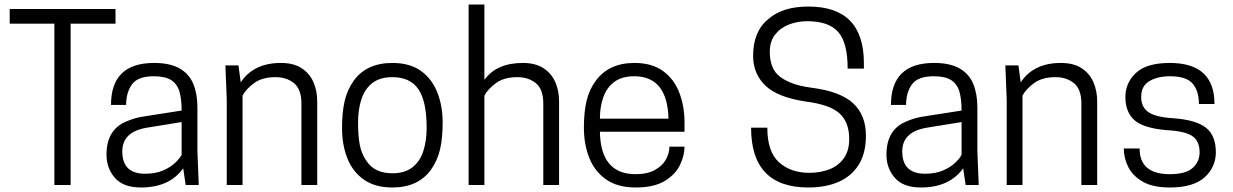

<svg xmlns="http://www.w3.org/2000/svg" viewBox="-20 -820 5466 851"><path d="M293 0H221V-715H23V-780H492V-715H293Z M605 11Q526 11 489 -32Q452 -75 452 -134Q452 -242 534 -279Q577 -299 625 -305L785 -330Q785 -380 775.5 -413.5Q766 -447 739.5 -464.5Q713 -482 662 -482Q591 -482 565 -446Q539 -410 539 -355H472Q472 -541 663 -541Q734 -541 776.5 -516.5Q819 -492 837 -447.5Q855 -403 855 -344V-150L861 0H803L792 -74Q731 11 605 11ZM623 -50Q670 -50 703 -64.5Q736 -79 756 -98Q776 -117 785 -134V-279L631 -254Q522 -236 522 -149Q522 -50 623 -50Z M1386 0H1316V-361Q1316 -424 1283.5 -451Q1251 -478 1201 -478Q1142 -478 1106 -451.5Q1070 -425 1055 -396V0H985V-380L979 -530H1037L1047 -455Q1104 -541 1225 -541Q1281 -541 1316.5 -518Q1352 -495 1369 -456.5Q1386 -418 1386 -371Z M1719 11Q1642 11 1592.5 -24Q1543 -59 1519.5 -118.5Q1496 -178 1496 -253Q1496 -322 1507.5 -372Q1519 -422 1549 -464Q1606 -541 1719 -541Q1797 -541 1846 -505.5Q1895 -470 1918.5 -410Q1942 -350 1942 -277Q1942 -208 1930.5 -158Q1919 -108 1889 -66Q1832 11 1719 11ZM1719 -52Q1774 -52 1807.5 -78Q1841 -104 1856 -149.5Q1871 -195 1871 -253Q1871 -371 1834.5 -424.5Q1798 -478 1719 -478Q1664 -478 1630.5 -452Q1597 -426 1582 -380.5Q1567 -335 1567 -277Q1567 -218 1574.5 -178.5Q1582 -139 1604 -107Q1640 -52 1719 -52Z M2458 0H2388V-361Q2388 -424 2355.5 -451Q2323 -478 2273 -478Q2214 -478 2178 -451.5Q2142 -425 2127 -396V0H2057V-800H2127V-466Q2181 -541 2297 -541Q2353 -541 2388.5 -518Q2424 -495 2441 -456.5Q2458 -418 2458 -371Z M2797 11Q2717 11 2666 -25Q2615 -61 2591.5 -121Q2568 -181 2568 -254Q2568 -324 2580 -374Q2592 -424 2622 -464Q2680 -541 2792 -541Q2870 -541 2919 -505Q2968 -469 2991 -409Q3014 -349 3014 -276V-236H2639Q2642 -48 2797 -48Q2849 -48 2882.5 -66.5Q2916 -85 2931.5 -113Q2947 -141 2947 -170H3014Q3014 -131 2994 -89Q2974 -47 2926.5 -18Q2879 11 2797 11ZM2943 -294Q2938 -482 2791 -482Q2737 -482 2703.5 -457.5Q2670 -433 2654.5 -390.5Q2639 -348 2639 -294Z M3063 0Z M3563 11Q3309 11 3309 -254H3381Q3381 -147 3433 -100.5Q3485 -54 3567 -54Q3616 -54 3656 -69.5Q3696 -85 3720 -118.5Q3744 -152 3744 -204Q3744 -277 3702 -316.5Q3660 -356 3551 -370Q3425 -389 3371.5 -441.5Q3318 -494 3318 -572Q3318 -681 3385 -735Q3448 -791 3563 -791Q3809 -791 3809 -540V-516H3737Q3737 -632 3694.5 -679Q3652 -726 3559 -726Q3514 -726 3476 -711Q3438 -696 3415 -666Q3392 -636 3392 -591Q3392 -539 3413 -506Q3434 -473 3489 -452Q3524 -438 3578 -431Q3704 -415 3761 -362.5Q3818 -310 3818 -219Q3818 -140 3785.5 -89Q3753 -38 3696 -13.5Q3639 11 3563 11Z M4062 11Q3983 11 3946 -32Q3909 -75 3909 -134Q3909 -242 3991 -279Q4034 -299 4082 -305L4242 -330Q4242 -380 4232.5 -413.5Q4223 -447 4196.5 -464.5Q4170 -482 4119 -482Q4048 -482 4022 -446Q3996 -410 3996 -355H3929Q3929 -541 4120 -541Q4191 -541 4233.5 -516.5Q4276 -492 4294 -447.5Q4312 -403 4312 -344V-150L4318 0H4260L4249 -74Q4188 11 4062 11ZM4080 -50Q4127 -50 4160 -64.5Q4193 -79 4213 -98Q4233 -117 4242 -134V-279L4088 -254Q3979 -236 3979 -149Q3979 -50 4080 -50Z M4843 0H4773V-361Q4773 -424 4740.5 -451Q4708 -478 4658 -478Q4599 -478 4563 -451.5Q4527 -425 4512 -396V0H4442V-380L4436 -530H4494L4504 -455Q4561 -541 4682 -541Q4738 -541 4773.5 -518Q4809 -495 4826 -456.5Q4843 -418 4843 -371Z M5165 11Q5090 11 5045.5 -14.5Q5001 -40 4981 -79.5Q4961 -119 4961 -162H5031Q5031 -48 5165 -48Q5235 -48 5266 -75.5Q5297 -103 5297 -145Q5297 -195 5264.5 -217Q5232 -239 5152 -243Q5047 -252 5007.5 -288Q4968 -324 4968 -390Q4968 -453 5015 -497Q5062 -541 5165 -541Q5363 -541 5363 -359H5294Q5294 -416 5266.5 -449Q5239 -482 5165 -482Q5111 -482 5074.5 -460.5Q5038 -439 5038 -390Q5038 -346 5069.5 -323.5Q5101 -301 5179 -296Q5280 -289 5324.5 -254.5Q5369 -220 5369 -145Q5369 -79 5319 -34Q5269 11 5165 11Z"/></svg>

Font: Tanohe Sans
Style: Regular
Weight: 400
Designer: Village Type and Design LLC & Cristiano Sobral
Foundry: Cooper Hewitt Smithsonian Design Museum
Version: Version 1.00;September 29, 2021;FontCreator 13.0.0.2655 64-b